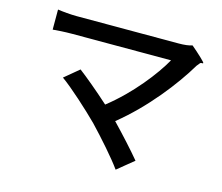

<svg xmlns="http://www.w3.org/2000/svg" viewBox="-102 -817 1144 989"><g transform="rotate(15 470.0 -322.5)"><path d="M448 -674C331 -674 219 -674 193 -674C161 -674 117 -678 91 -682V-575C111 -577 155 -580 193 -580C255 -580 638 -580 721 -580C675 -498 576 -369 452 -272C389 -329 319 -387 283 -414L206 -350C259 -313 361 -220 417 -164C478 -100 554 -14 591 38L635 2L678 -33C640 -79 579 -146 524 -203C667 -318 788 -474 855 -587C859 -592 863 -597 868 -603C875 -611 881 -604 885 -609C888 -612 845 -652 808 -683C792 -677 766 -674 736 -674C688 -674 565 -674 448 -674Z"/></g></svg>

Font: GenSekiGothic2 TW M
Style: Regular
Weight: 500
Version: Version 2.100;PS 2.1;hotconv 16.6.51;makeotf.lib2.5.65220 DE